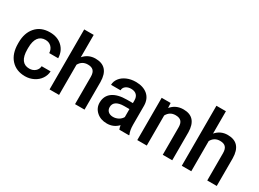

<svg xmlns="http://www.w3.org/2000/svg" viewBox="-34 -1409 2800 2078"><g transform="rotate(30 1365.5 -370.0)"><path d="M277.8 -85C199.7 -85 157.2 -140.6 157.2 -255.4V-274.4C157.7 -387.7 201.2 -442.9 277.8 -442.9C307.6 -442.9 332.5 -433.1 352.1 -413.6C371.1 -394 381.3 -369.1 382.8 -338.9H494.6C492.7 -398.4 472.2 -446.8 432.6 -483.4C393.1 -520 341.8 -538.1 278.8 -538.1C204.6 -538.1 146 -514.2 103 -465.8C60.1 -417.5 38.6 -353 38.6 -272.5V-260.3C38.6 -175.8 60.1 -109.9 103.5 -62C147 -14.2 205.6 9.8 279.3 9.8C317.4 9.8 353 1.5 385.7 -15.1C418.5 -31.7 444.8 -54.2 463.9 -83C482.9 -111.3 493.2 -142.1 494.6 -174.8H382.8C381.3 -149.4 371.1 -127.9 351.6 -110.8C332 -93.8 307.6 -85 277.8 -85Z M701.2 -750H582.5V0H701.2V-377.4C724.6 -419.9 760.3 -440.9 807.6 -440.9C868.7 -440.9 900.9 -413.6 900.9 -340.8V0H1019.5V-345.2C1018.1 -473.6 960.9 -538.1 848.1 -538.1C789.1 -538.1 739.7 -515.6 701.2 -470.7Z M1576.2 0V-8.3C1563 -36.6 1556.2 -74.7 1556.2 -122.1V-360.4C1555.2 -416.5 1536.1 -460.4 1499.5 -491.7C1462.9 -522.5 1413.6 -538.1 1351.6 -538.1C1311 -538.1 1273.9 -530.8 1241.2 -516.6C1208 -502.4 1181.6 -482.4 1162.6 -457.5C1143.6 -432.1 1133.8 -404.8 1133.8 -376H1252.4C1252.4 -397 1261.2 -414.1 1278.3 -427.7C1295.4 -440.9 1317.9 -447.8 1344.7 -447.8C1407.2 -447.8 1437.5 -412.1 1437.5 -357.4V-322.8H1364.7C1209 -322.8 1122.6 -260.7 1122.6 -147.9C1122.6 -103.5 1139.2 -65.9 1172.9 -35.6C1206.5 -5.4 1249.5 9.8 1302.7 9.8C1357.4 9.8 1403.8 -9.8 1441.4 -49.3C1445.3 -26.4 1449.7 -10.3 1455.1 0ZM1324.7 -85.4C1273.9 -85.4 1241.2 -114.7 1241.2 -160.2C1241.2 -216.3 1285.6 -248 1373.5 -248H1437.5V-148.4C1427.2 -129.4 1411.6 -113.8 1391.1 -102.5C1370.1 -91.3 1348.1 -85.4 1324.7 -85.4Z M1678.7 -528.3V0H1797.4V-376C1820.8 -419.4 1856.4 -440.9 1904.3 -440.9C1970.2 -440.9 1997.1 -409.2 1997.1 -342.3V0H2115.7V-349.1C2113.8 -475.1 2057.6 -538.1 1947.8 -538.1C1884.3 -538.1 1833 -514.6 1793.9 -467.3L1790.5 -528.3Z M2353.5 -750H2234.9V0H2353.5V-377.4C2377 -419.9 2412.6 -440.9 2460 -440.9C2521 -440.9 2553.2 -413.6 2553.2 -340.8V0H2671.9V-345.2C2670.4 -473.6 2613.3 -538.1 2500.5 -538.1C2441.4 -538.1 2392.1 -515.6 2353.5 -470.7Z"/></g></svg>

Font: Roboto Medium
Style: Regular
Weight: 500
Designer: Google
Version: Version 2.137; 2017